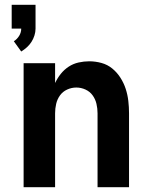

<svg xmlns="http://www.w3.org/2000/svg" viewBox="-20 -785 640 805"><path d="M69 -569 38 -612Q52 -621 60.5 -635Q69 -649 69 -665H29V-765H129V-665Q129 -651 124.5 -636.5Q120 -622 112 -609.5Q104 -597 93 -587Q82 -577 69 -569ZM79 0V-520H211V-437Q221 -458 235 -475.5Q249 -493 268 -505.5Q287 -518 309.5 -523Q332 -528 354 -528Q380 -528 405.5 -521Q431 -514 451 -497.5Q471 -481 485 -459Q499 -437 507 -412.5Q515 -388 518 -362Q521 -336 521 -310V0H389V-310Q389 -330 384.5 -349.5Q380 -369 368.5 -385Q357 -401 338.5 -409.5Q320 -418 300 -418Q280 -418 261.5 -409.5Q243 -401 231.5 -385Q220 -369 215.5 -349.5Q211 -330 211 -310V0Z"/></svg>

Font: Iosevka SS04 XBd Ex
Style: Regular
Weight: 800
Width: 7
Monospace: yes
Designer: Belleve Invis
Foundry: Belleve Invis
Version: Version 19.0.0; ttfautohint (v1.8.4)